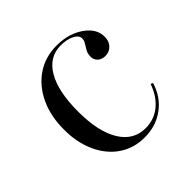

<svg xmlns="http://www.w3.org/2000/svg" viewBox="-122 -538 660 660"><g transform="rotate(-45 208.0 -208.0)"><path d="M225.8 11.3Q173.4 11.3 133.5 -15.7Q93.5 -42.7 71 -91.5Q48.4 -140.3 48.4 -204Q48.4 -270.2 72.2 -320.2Q96 -370.2 137.9 -398.4Q179.8 -426.6 235.5 -426.6Q274.2 -426.6 305.2 -413.7Q336.3 -400.8 354.8 -379.4Q373.4 -358.1 373.4 -330.6Q373.4 -308.9 360.5 -295.6Q347.6 -282.3 328.2 -282.3Q311.3 -282.3 300.8 -291.9Q290.3 -301.6 290.3 -316.1Q290.3 -331.5 296.4 -342.3Q302.4 -353.2 308.5 -362.5Q314.5 -371.8 314.5 -381.5Q314.5 -396.8 294.4 -406.9Q274.2 -416.9 245.2 -416.9Q188.7 -416.9 157.7 -364.1Q126.6 -311.3 126.6 -213.7Q126.6 -116.1 159.3 -62.5Q191.9 -8.9 250.8 -8.9Q291.9 -8.9 323 -33.9Q354 -58.9 370.2 -104.8L378.2 -100.8Q362.9 -49.2 322.2 -19Q281.5 11.3 225.8 11.3Z"/></g></svg>

Font: Playfair 144pt SemiCondensed Light
Style: Regular
Weight: 300
Width: 4
Designer: Claus Eggers Sørensen
Foundry: Claus Eggers Sørensen
Version: Version 2.203